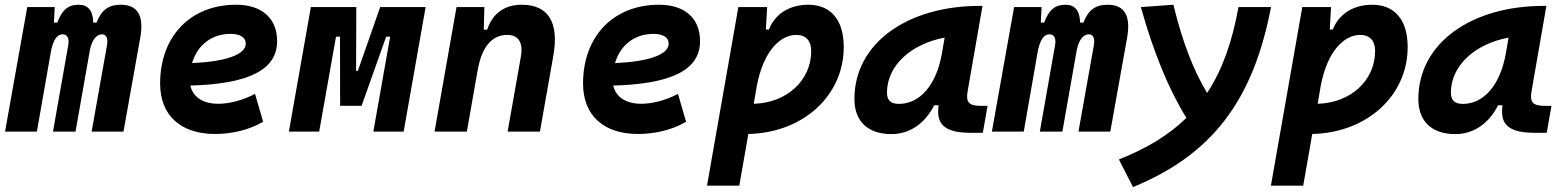

<svg xmlns="http://www.w3.org/2000/svg" viewBox="-20 -547 6485 798"><path d="M207.5 -517.6H93.3L1 0H133.3L192.9 -339.8C202.6 -382.8 217.8 -404.3 240.2 -404.3C260.3 -404.3 268.6 -387.7 263.7 -359.4L200.2 0H293.9L354 -340.8C363.3 -383.3 381.8 -404.3 404.3 -404.3C421.9 -404.3 429.7 -387.7 424.8 -359.4L360.8 0H493.2L563 -390.6C579.1 -481 552.7 -527.3 481.9 -527.3C433.1 -527.3 402.3 -507.3 381.3 -453.1H367.7C366.2 -504.4 345.2 -527.3 306.6 -527.3C263.7 -527.3 237.8 -506.3 218.3 -453.1H204.1Z M887.7 -115.7C823.7 -115.7 781.7 -143.6 771 -191.4C1006.8 -197.8 1131.8 -253.4 1131.8 -376C1131.8 -471.2 1068.4 -527.3 961.4 -527.3C772 -527.3 645.5 -396.5 645.5 -199.7C645.5 -67.9 730.5 9.8 873.5 9.8C938 9.8 1011.7 -4.4 1073.7 -41L1040 -156.7C990.7 -130.9 934.6 -115.7 887.7 -115.7ZM778.3 -284.7C800.3 -359.4 859.4 -406.2 938 -406.2C978.5 -406.2 1001.5 -391.1 1001.5 -365.7C1001.5 -320.3 919.4 -291 778.3 -284.7Z M1180.7 0H1306.6L1376.5 -394.5H1393.1L1393.6 -107.4H1482.9L1585 -394.5H1601.6L1531.7 0H1657.7L1749 -517.6H1560.1L1467.3 -252.4H1460L1460.9 -517.6H1272Z M1786.1 0H1920.4L1964.4 -250.5V-249.5C1982.9 -363.8 2032.7 -401.9 2088.4 -401.9C2133.8 -401.9 2155.3 -371.1 2145 -312.5L2089.8 0H2224.1L2279.8 -315.4C2304.2 -454.6 2258.8 -527.3 2148.4 -527.3C2075.2 -527.3 2026.9 -489.7 2004.9 -423.8H1990.7L1993.2 -517.6H1877.4Z M2645.5 -115.7C2581.5 -115.7 2539.6 -143.6 2528.8 -191.4C2764.6 -197.8 2889.6 -253.4 2889.6 -376C2889.6 -471.2 2826.2 -527.3 2719.2 -527.3C2529.8 -527.3 2403.3 -396.5 2403.3 -199.7C2403.3 -67.9 2488.3 9.8 2631.3 9.8C2695.8 9.8 2769.5 -4.4 2831.5 -41L2797.9 -156.7C2748.5 -130.9 2692.4 -115.7 2645.5 -115.7ZM2536.1 -284.7C2558.1 -359.4 2617.2 -406.2 2695.8 -406.2C2736.3 -406.2 2759.3 -391.1 2759.3 -365.7C2759.3 -320.3 2677.2 -291 2536.1 -284.7Z M3052.7 224.6 3090.3 9.8C3317.4 4.9 3486.8 -148.9 3486.8 -351.6C3486.8 -463.9 3433.1 -527.3 3339.8 -527.3C3262.2 -527.3 3201.7 -490.2 3175.8 -424.3H3163.1L3168.5 -517.6H3048.8L2918.5 224.6ZM3112.8 -115.7 3125.5 -189.9C3153.8 -338.4 3224.6 -401.9 3290 -401.9C3329.1 -401.9 3351.6 -377.9 3351.6 -335C3351.6 -212.4 3249.5 -119.1 3112.8 -115.7Z M3684.6 10.3C3760.3 10.3 3823.2 -32.2 3862.8 -109.4H3880.9C3874.5 -54.2 3879.4 4.9 4011.7 4.9H4064.9L4084.5 -106.9H4061C4007.3 -106.9 3993.7 -120.6 4001.5 -166.5L4063.5 -522.5H4051.3C3754.9 -522.5 3531.2 -370.1 3531.2 -135.3C3531.2 -43 3586.9 10.3 3684.6 10.3ZM3716.3 -115.2C3682.1 -115.2 3666.5 -129.9 3666.5 -162.1C3666.5 -275.4 3768.1 -365.2 3906.2 -390.6L3895 -325.7C3871.6 -191.4 3801.8 -115.2 3716.3 -115.2Z M4309.1 -517.6H4194.8L4102.5 0H4234.9L4294.4 -339.8C4304.2 -382.8 4319.3 -404.3 4341.8 -404.3C4361.8 -404.3 4370.1 -387.7 4365.2 -359.4L4301.8 0H4395.5L4455.6 -340.8C4464.8 -383.3 4483.4 -404.3 4505.9 -404.3C4523.4 -404.3 4531.2 -387.7 4526.4 -359.4L4462.4 0H4594.7L4664.6 -390.6C4680.7 -481 4654.3 -527.3 4583.5 -527.3C4534.7 -527.3 4503.9 -507.3 4482.9 -453.1H4469.2C4467.8 -504.4 4446.8 -527.3 4408.2 -527.3C4365.2 -527.3 4339.4 -506.3 4319.8 -453.1H4305.7Z M4689 230.5C5016.6 96.2 5188 -127.4 5262.7 -517.6H5127.4C5101.6 -374 5060.5 -256.8 4997.1 -160.6C4940.9 -252.9 4894 -374.5 4856.9 -527.3L4721.7 -517.6C4774.9 -327.6 4837.4 -175.3 4911.1 -57.1C4838.9 13.2 4747.1 69.8 4630.4 115.7Z M5396.5 224.6 5434.1 9.8C5661.1 4.9 5830.6 -148.9 5830.6 -351.6C5830.6 -463.9 5776.9 -527.3 5683.6 -527.3C5606 -527.3 5545.4 -490.2 5519.5 -424.3H5506.8L5512.2 -517.6H5392.6L5262.2 224.6ZM5456.5 -115.7 5469.2 -189.9C5497.6 -338.4 5568.4 -401.9 5633.8 -401.9C5672.9 -401.9 5695.3 -377.9 5695.3 -335C5695.3 -212.4 5593.3 -119.1 5456.5 -115.7Z M6028.3 10.3C6104 10.3 6167 -32.2 6206.5 -109.4H6224.6C6218.3 -54.2 6223.1 4.9 6355.5 4.9H6408.7L6428.2 -106.9H6404.8C6351.1 -106.9 6337.4 -120.6 6345.2 -166.5L6407.2 -522.5H6395C6098.6 -522.5 5875 -370.1 5875 -135.3C5875 -43 5930.7 10.3 6028.3 10.3ZM6060.1 -115.2C6025.9 -115.2 6010.3 -129.9 6010.3 -162.1C6010.3 -275.4 6111.8 -365.2 6250 -390.6L6238.8 -325.7C6215.3 -191.4 6145.5 -115.2 6060.1 -115.2Z"/></svg>

Font: Cascadia Mono NF
Style: Bold Italic
Weight: 700
Italic angle: -10°
Monospace: yes
Designer: Aaron Bell
Foundry: Saja Typeworks
Version: Version 2404.023